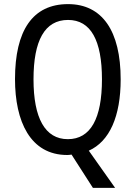

<svg xmlns="http://www.w3.org/2000/svg" viewBox="-20 -744 659 934"><path d="M567 -358C567 -594 477 -724 311 -724C139 -724 53 -596 53 -359C53 -154 127 10 307 10C314 10 323 9 328 8L432 170H540L412 -11C513 -56 567 -178 567 -358ZM143 -358C143 -546 197 -647 311 -647C422 -647 476 -547 476 -358C476 -168 421 -67 310 -67C199 -67 143 -170 143 -358Z"/></svg>

Font: Noto Sans Lao Condensed
Style: Regular
Weight: 400
Width: 3
Designer: Monotype Design Team
Foundry: Monotype Imaging Inc.
Version: Version 2.004